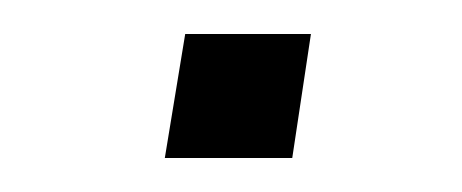

<svg xmlns="http://www.w3.org/2000/svg" viewBox="-20 -328 272 113"><path d="M77 -235 89 -308H163L152 -235Z"/></svg>

Font: Nunito Sans 7pt SemiCondensed ExtraLight
Style: Italic
Weight: 250
Width: 4
Italic angle: -9°
Designer: Vernon Adams
Foundry: Vernon Adams
Version: Version 3.101;gftools[0.9.27]